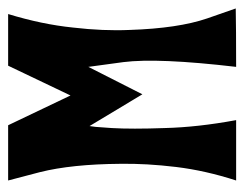

<svg xmlns="http://www.w3.org/2000/svg" viewBox="-84 -516 601 472"><g transform="rotate(-90 216.0 -280.5)"><path d="M143.6 -560.5Q168 -509.8 216.8 -407.2Q241.2 -458 290 -560.5Q332 -560.5 417 -560.5Q391.6 -477.5 383.8 -401.4Q375 -326.2 377.9 -261.7Q381.8 -142.6 406.2 -71.3Q430.7 -1 430.7 -1Q382.8 0 287.1 0Q309.6 -192.4 298.8 -277.3Q287.1 -363.3 287.1 -363.3Q264.6 -319.3 219.7 -230.5Q193.4 -274.4 141.6 -360.4Q141.6 -360.4 139.6 -345.7Q138.7 -331.1 136.7 -305.7Q133.8 -256.8 136.7 -175.8Q138.7 -94.7 156.2 0Q107.4 0 7.8 0Q32.2 -75.2 41 -147.5Q49.8 -220.7 48.8 -284.2Q47.9 -404.3 28.3 -482.4Q7.8 -560.5 7.8 -560.5Q42 -560.5 76.2 -560.5Q109.4 -560.5 143.6 -560.5Z"/></g></svg>

Font: Urkiola
Style: Regular
Weight: 400
Designer: Eneko Palencia
Version: Version 1.0